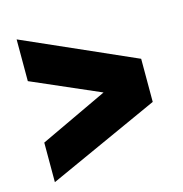

<svg xmlns="http://www.w3.org/2000/svg" viewBox="-83 -586 634 666"><g transform="rotate(-15 234.0 -253.5)"><path d="M34.2 -509.8 434.1 -333V-178.2L34.2 2.9V-139.2L277.8 -253.9L34.2 -359.9Z"/></g></svg>

Font: Wesal
Style: Regular
Weight: 700
Designer: Ahmed zaza
Foundry: Ahmed zaza
Version: Version 2.01